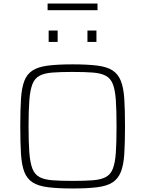

<svg xmlns="http://www.w3.org/2000/svg" viewBox="-20 -1061 824 1089"><path d="M392 8Q308 8 252.5 1Q197 -6 165 -26.5Q133 -47 118 -86Q103 -125 99 -188Q95 -251 95 -344Q95 -437 99 -500Q103 -563 118 -602Q133 -641 165 -661.5Q197 -682 252.5 -689Q308 -696 392 -696Q476 -696 531.5 -689Q587 -682 618.5 -661.5Q650 -641 665.5 -602Q681 -563 685 -500Q689 -437 689 -344Q689 -251 685 -188Q681 -125 665.5 -86Q650 -47 618.5 -26.5Q587 -6 531.5 1Q476 8 392 8ZM392 -35Q461 -35 506.5 -38.5Q552 -42 579.5 -56.5Q607 -71 620 -104Q633 -137 637 -194.5Q641 -252 641 -344Q641 -436 637 -493.5Q633 -551 620 -584Q607 -617 579.5 -631.5Q552 -646 506.5 -649.5Q461 -653 392 -653Q323 -653 277.5 -649.5Q232 -646 204.5 -631.5Q177 -617 164 -584Q151 -551 146.5 -493.5Q142 -436 142 -344Q142 -252 146.5 -194.5Q151 -137 164 -104Q177 -71 204.5 -56.5Q232 -42 277.5 -38.5Q323 -35 392 -35ZM256 -823V-888H307V-823ZM476 -823V-888H527V-823ZM250 -1003V-1041H533V-1003Z"/></svg>

Font: Saira SemiExpanded ExtraLight
Style: Regular
Weight: 250
Width: 6
Designer: Hector Gatti with collaboration of the Omnibus-Type team
Foundry: Omnibus-Type
Version: Version 1.101